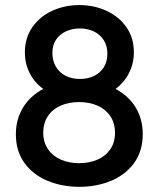

<svg xmlns="http://www.w3.org/2000/svg" viewBox="-20 -720 620 750"><path d="M42 -195.3Q42 -254.4 70.1 -300Q98.1 -345.7 148.9 -372.6Q113.8 -398.4 95.5 -435.3Q77.1 -472.2 77.1 -515.1Q77.1 -571.8 106.4 -613.8Q135.7 -655.8 184.3 -678Q232.9 -700.2 290 -700.2Q346.7 -700.2 395.5 -678Q444.3 -655.8 473.6 -614Q502.9 -572.3 502.9 -516.1Q502.9 -472.2 484.1 -435.1Q465.3 -397.9 431.6 -372.6Q482.9 -345.2 510.3 -299.8Q537.6 -254.4 537.6 -196.3Q537.6 -129.4 503.7 -83Q469.7 -36.6 413.3 -13.4Q356.9 9.8 290 9.8Q223.1 9.8 166.5 -13.4Q109.9 -36.6 75.9 -83Q42 -129.4 42 -195.3ZM399.4 -509.8Q399.4 -541 385.3 -563.2Q371.1 -585.4 346.7 -597.2Q322.3 -608.9 292 -608.9Q263.2 -608.9 238.5 -597.9Q213.9 -586.9 199.2 -565.4Q184.6 -543.9 184.6 -513.2Q184.6 -482.9 198 -460Q211.4 -437 235.6 -424.3Q259.8 -411.6 292 -411.6Q322.8 -411.6 347.2 -423.3Q371.6 -435.1 385.5 -457.3Q399.4 -479.5 399.4 -509.8ZM429.2 -201.7Q429.2 -239.3 410.9 -266.4Q392.6 -293.5 360.8 -307.4Q329.1 -321.3 289.1 -321.3Q249 -321.3 217 -307.4Q185.1 -293.5 167 -266.4Q148.9 -239.3 148.9 -202.1Q148.9 -163.6 168 -136.5Q187 -109.4 219 -95.9Q251 -82.5 289.1 -82.5Q327.6 -82.5 359.6 -95.9Q391.6 -109.4 410.4 -136.2Q429.2 -163.1 429.2 -201.7Z"/></svg>

Font: Acari Sans SemiBold
Style: Regular
Weight: 600
Designer: Alfredo Marco Pradil and Stefan Peev
Foundry: Hanken Design Co.
Version: Version 1.045;January 11, 2019;FontCreator 11.5.0.2425 64-bi